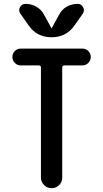

<svg xmlns="http://www.w3.org/2000/svg" viewBox="-20 -985 540 1005"><path d="M87.9 -642.6Q70.3 -642.6 57.6 -655.8Q44.9 -668.9 44.9 -687Q44.9 -705.1 57.6 -717.8Q70.3 -730.5 87.9 -730.5H412.1Q429.7 -730.5 442.4 -717.8Q455.1 -705.1 455.1 -687Q455.1 -668.9 442.4 -655.8Q429.7 -642.6 412.1 -642.6H317.4Q306.6 -642.6 305.7 -631.8V-55.7Q305.7 -32.2 289.6 -16.1Q273.4 0 250 0Q226.6 0 210.4 -16.6Q194.3 -33.2 194.3 -55.7V-631.8Q194.3 -642.6 182.6 -642.6ZM385.7 -964.8Q405.3 -964.8 415 -947.3Q424.8 -929.7 413.1 -913.1L369.1 -850.6Q326.2 -790 250 -790Q173.8 -790 130.9 -850.6L86.9 -913.1Q75.2 -929.7 84.5 -947.3Q93.8 -964.8 114.3 -964.8Q144.5 -964.8 170.4 -949.7Q196.3 -934.6 210 -909.2L249 -837.9H250H251L290 -909.2Q303.7 -935.5 329.6 -950.2Q355.5 -964.8 385.7 -964.8Z"/></svg>

Font: Rounded-X Mgen+ 1mn medium
Style: Regular
Weight: 500
Designer: [Source Han Sans]
Ryoko NISHIZUKA  (kana & ideographs); Paul D. Hunt (Latin, Greek & Cyrillic); Wenlong ZHANG  (bopomofo
Version: Version 1.059.20150602